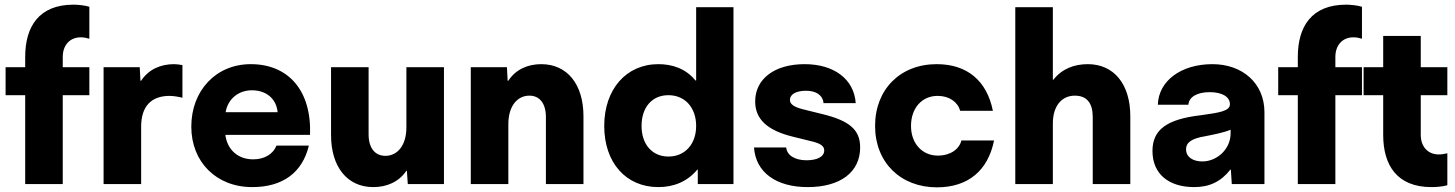

<svg xmlns="http://www.w3.org/2000/svg" viewBox="-20 -789 6238 823"><path d="M326 -629C339 -629 349 -627 363 -623V-760C344 -766 314 -769 295 -769C147 -769 88 -675 88 -545V-501H4V-381H88V0H249V-381H363V-501H249V-545C249 -596 280 -629 326 -629Z M726 -514C669 -514 617 -492 585 -443H582L579 -501H424V0H585V-246C585 -334 629 -378 707 -378C725 -378 751 -373 762 -370V-510C750 -512 738 -514 726 -514Z M1055 -514C906 -514 800 -401 800 -246C800 -95 907 13 1061 13C1192 13 1276 -49 1304 -165H1165C1150 -127 1112 -106 1065 -106C999 -106 954 -148 946 -211H1309C1316 -402 1215 -514 1055 -514ZM1060 -402C1123 -402 1165 -364 1170 -308H947C957 -366 1003 -402 1060 -402Z M1722 -243C1722 -165 1683 -121 1632 -121C1587 -121 1560 -155 1560 -213V-501H1399V-210C1399 -73 1469 13 1580 13C1636 13 1689 -8 1722 -57H1724L1728 0H1883V-501H1722Z M2300 -514C2243 -514 2191 -492 2159 -443H2156L2153 -501H1998V0H2159V-257C2159 -335 2198 -379 2249 -379C2293 -379 2320 -346 2320 -287V0H2481V-291C2481 -428 2411 -514 2300 -514Z M2964 -444H2961C2919 -496 2860 -514 2802 -514C2664 -514 2570 -406 2570 -249C2570 -92 2663 13 2802 13C2867 13 2926 -10 2969 -62H2971V0H3124V-758H2964ZM2845 -118C2775 -118 2730 -171 2730 -249C2730 -329 2775 -381 2845 -381C2916 -381 2964 -328 2964 -249C2964 -171 2916 -118 2845 -118Z M3442 13C3582 13 3667 -51 3667 -157C3667 -231 3624 -271 3505 -300L3420 -321C3382 -331 3366 -343 3366 -361C3366 -385 3393 -400 3435 -400C3478 -400 3507 -381 3510 -347H3648C3641 -449 3556 -514 3429 -514C3300 -514 3217 -451 3217 -354C3217 -279 3268 -230 3379 -203L3464 -182C3499 -173 3513 -162 3513 -144C3513 -118 3484 -102 3437 -102C3388 -102 3353 -123 3350 -157H3212C3219 -51 3306 13 3442 13Z M3996 14C4130 14 4215 -58 4241 -187H4101C4092 -149 4053 -122 4000 -122C3933 -122 3885 -174 3885 -249C3885 -326 3932 -378 3999 -378C4049 -378 4085 -352 4096 -314H4236C4210 -443 4126 -514 3995 -514C3839 -514 3731 -406 3731 -249C3731 -93 3840 14 3996 14Z M4643 -514C4584 -514 4532 -494 4495 -447H4493V-758H4332V0H4493V-260C4493 -337 4533 -379 4587 -379C4639 -379 4664 -347 4664 -287V0H4825V-291C4825 -428 4755 -514 4643 -514Z M5177 -514C5042 -514 4946 -442 4943 -340H5074C5076 -373 5111 -394 5165 -394C5219 -394 5252 -374 5252 -342C5252 -313 5207 -306 5127 -295C4980 -278 4920 -232 4920 -142C4920 -43 4990 13 5099 13C5165 13 5214 -11 5254 -62H5256L5260 0H5400V-308C5400 -432 5306 -514 5177 -514ZM5134 -97C5093 -97 5064 -116 5064 -149C5064 -180 5091 -196 5146 -205C5186 -213 5227 -221 5255 -233V-218C5255 -148 5195 -97 5134 -97Z M5781 -629C5794 -629 5804 -627 5818 -623V-760C5799 -766 5769 -769 5750 -769C5602 -769 5543 -675 5543 -545V-501H5459V-381H5543V0H5704V-381H5818V-501H5704V-545C5704 -596 5735 -629 5781 -629Z M6184 -501H6070V-635H5909V-501H5825V-381H5909V-211C5909 -81 5968 13 6116 13C6135 13 6165 11 6184 5V-132C6170 -129 6160 -127 6147 -127C6101 -127 6070 -160 6070 -211V-381H6184Z"/></svg>

Font: UULA Sans
Style: Bold
Weight: 700
Designer: Mohamed Gaber, Laura Garcia Mut
Foundry: Kief Type Foundry
Version: Version 3.006;hotconv 1.0.109;makeotfexe 2.5.65596